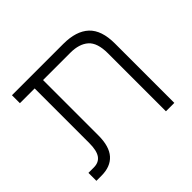

<svg xmlns="http://www.w3.org/2000/svg" viewBox="-140 -764 939 939"><g transform="rotate(-45 330.0 -294.0)"><path d="M519 0V-401Q519 -474 485.5 -503.5Q452 -533 391 -533H42V-588H397Q486 -588 531.5 -545.5Q577 -503 577 -411V0ZM38 0V-55H75Q110 -55 127 -79Q144 -103 144 -155V-560H202V-150Q202 -74 169 -37Q136 0 73 0Z"/></g></svg>

Font: Noto Sans Hebrew Light
Style: Regular
Weight: 300
Designer: Monotype Design Team
Foundry: Monotype Imaging Inc.
Version: Version 2.003